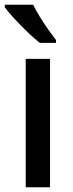

<svg xmlns="http://www.w3.org/2000/svg" viewBox="-32 -852 306 806"><path d="M178 -66H76V-605H178ZM107 -832Q118 -810 135 -782Q152 -754 170.5 -728Q189 -702 203 -684V-672H135Q113 -689 83.5 -717.5Q54 -746 27.5 -774.5Q1 -803 -12 -822V-832Z"/></svg>

Font: Noto Sans Malayalam UI SemiCondensed Medium
Style: Regular
Weight: 500
Width: 4
Designer: Jelle Bosma - Monotype Design Team
Foundry: Monotype Imaging Inc.
Version: Version 2.104; ttfautohint (v1.8.4.7-5d5b)